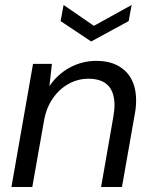

<svg xmlns="http://www.w3.org/2000/svg" viewBox="-20 -753 613 773"><path d="M26 0 113 -496H189L179 -406Q211 -454 261 -481Q311 -508 368 -508Q442 -508 485 -466.5Q528 -425 528 -348Q528 -334 526.5 -319.5Q525 -305 522 -290L471 0H387L436 -281Q438 -294 439.5 -306Q441 -318 441 -329Q441 -436 336 -436Q293 -436 255.5 -415Q218 -394 192 -356Q166 -318 157 -266L110 0ZM347 -586 224 -668 236 -733 358 -649 510 -733 498 -668Z"/></svg>

Font: Rethink Sans
Style: Italic
Weight: 400
Italic angle: -10°
Designer: The Rethink Sans project authors (Hans Thiessen). DM Sans designed by Colophon Foundry.
Foundry: Rethink Communications LLC
Version: Version 1.001